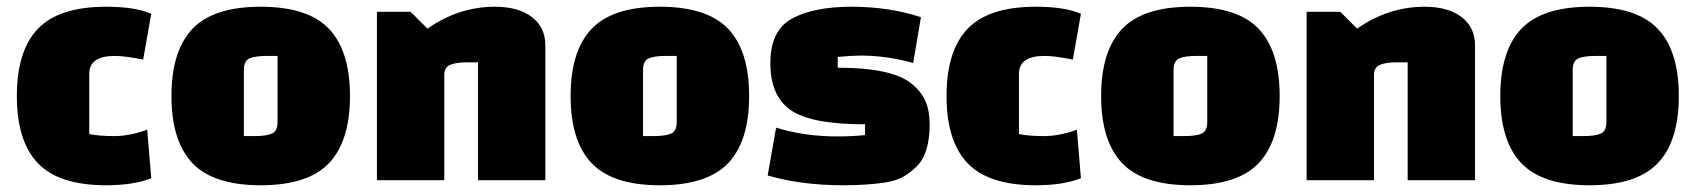

<svg xmlns="http://www.w3.org/2000/svg" viewBox="-20 -535 5034 570"><path d="M417 -150 429 -6Q377 15 295 15Q155 15 92.5 -50.5Q30 -116 30 -250Q30 -384 92.5 -449.5Q155 -515 295 -515Q382 -515 429 -494L405 -358Q352 -369 321 -369Q245 -369 245 -316V-137Q274 -131 319.5 -131Q365 -131 417 -150Z M551.5 -50.5Q489 -116 489 -250Q489 -384 551.5 -449.5Q614 -515 754 -515Q894 -515 956.5 -449.5Q1019 -384 1019 -250Q1019 -116 956.5 -50.5Q894 15 754 15Q614 15 551.5 -50.5ZM704 -327V-131H735Q771 -131 787.5 -138.5Q804 -146 804 -173V-369H773Q737 -369 720.5 -361.5Q704 -354 704 -327Z M1199 -500 1249 -450Q1342 -515 1449 -515Q1519 -515 1559 -484.5Q1599 -454 1599 -400V0H1399V-350H1368Q1334 -350 1316.5 -342.5Q1299 -335 1299 -312V0H1099V-500Z M1736.5 -50.5Q1674 -116 1674 -250Q1674 -384 1736.5 -449.5Q1799 -515 1939 -515Q2079 -515 2141.5 -449.5Q2204 -384 2204 -250Q2204 -116 2141.5 -50.5Q2079 15 1939 15Q1799 15 1736.5 -50.5ZM1889 -327V-131H1920Q1956 -131 1972.5 -138.5Q1989 -146 1989 -173V-369H1958Q1922 -369 1905.5 -361.5Q1889 -354 1889 -327Z M2714 -484 2691 -348Q2613 -370 2535 -370Q2511 -370 2467 -366V-334Q2629 -334 2687 -286Q2716 -262 2728 -233.5Q2740 -205 2740 -164.5Q2740 -124 2730.5 -92Q2721 -60 2701.5 -41Q2682 -22 2661 -10Q2640 2 2606 7Q2553 15 2483 15Q2359 15 2259 -14L2284 -156Q2368 -130 2466 -130Q2511 -130 2548 -134V-166Q2388 -166 2327.5 -208Q2267 -250 2267 -347.5Q2267 -445 2331.5 -480Q2396 -515 2508 -515Q2620 -515 2714 -484Z M3177 -150 3189 -6Q3137 15 3055 15Q2915 15 2852.5 -50.5Q2790 -116 2790 -250Q2790 -384 2852.5 -449.5Q2915 -515 3055 -515Q3142 -515 3189 -494L3165 -358Q3112 -369 3081 -369Q3005 -369 3005 -316V-137Q3034 -131 3079.5 -131Q3125 -131 3177 -150Z M3311.5 -50.5Q3249 -116 3249 -250Q3249 -384 3311.5 -449.5Q3374 -515 3514 -515Q3654 -515 3716.5 -449.5Q3779 -384 3779 -250Q3779 -116 3716.5 -50.5Q3654 15 3514 15Q3374 15 3311.5 -50.5ZM3464 -327V-131H3495Q3531 -131 3547.5 -138.5Q3564 -146 3564 -173V-369H3533Q3497 -369 3480.5 -361.5Q3464 -354 3464 -327Z M3959 -500 4009 -450Q4102 -515 4209 -515Q4279 -515 4319 -484.5Q4359 -454 4359 -400V0H4159V-350H4128Q4094 -350 4076.5 -342.5Q4059 -335 4059 -312V0H3859V-500Z M4496.5 -50.5Q4434 -116 4434 -250Q4434 -384 4496.5 -449.5Q4559 -515 4699 -515Q4839 -515 4901.5 -449.5Q4964 -384 4964 -250Q4964 -116 4901.5 -50.5Q4839 15 4699 15Q4559 15 4496.5 -50.5ZM4649 -327V-131H4680Q4716 -131 4732.5 -138.5Q4749 -146 4749 -173V-369H4718Q4682 -369 4665.5 -361.5Q4649 -354 4649 -327Z"/></svg>

Font: Changa One
Style: Regular
Weight: 400
Designer: Eduardo Rodriguez Tunni
Foundry: Eduardo Rodriguez Tunni
Version: Version 1.003